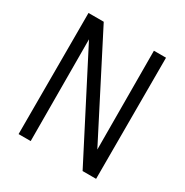

<svg xmlns="http://www.w3.org/2000/svg" viewBox="-162 -830 924 961"><g transform="rotate(30 300.0 -350.0)"><path d="M76 0V-700H164L456 -130L454 -700H524V0H446L144 -587L146 0Z"/></g></svg>

Font: Red Hat Mono
Style: Regular
Weight: 300
Monospace: yes
Designer: Pentagram, MCKL
Foundry: Pentagram, MCKL
Version: Version 1.023